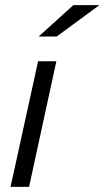

<svg xmlns="http://www.w3.org/2000/svg" viewBox="-20 -726 406 746"><path d="M21 0 128 -488H199L93 0ZM130 -584 265 -706H366L200 -584Z"/></svg>

Font: Red Hat Text VF
Style: Italic
Weight: 300
Italic angle: -12°
Designer: Pentagram, MCKL
Foundry: Pentagram, MCKL
Version: Version 1.023